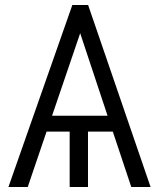

<svg xmlns="http://www.w3.org/2000/svg" viewBox="-20 -747 633 767"><path d="M504.4 0 430.7 -221.2H331.5V0H258.3V-221.2H166L90.8 0H13.7L269 -727.1H332L581.5 0ZM409.7 -284.7 300.3 -614.3 188 -284.7Z"/></svg>

Font: Interop Light
Style: Regular
Weight: 300
Designer: Rasmus Andersson, Google, Jang Haemin
Foundry: jhaemin
Version: Version 1.007